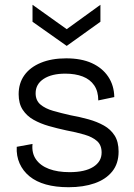

<svg xmlns="http://www.w3.org/2000/svg" viewBox="-20 -771 561 803"><path d="M267 12Q213 12 172 0.5Q131 -11 103.5 -33.5Q76 -56 62 -87.5Q48 -119 50 -157L116 -169Q112 -131 130.5 -104.5Q149 -78 185 -64.5Q221 -51 271 -51Q335 -51 370 -73Q405 -95 405 -133Q405 -164 386 -181Q367 -198 333 -208Q299 -218 256 -226Q219 -234 184 -244Q149 -254 120.5 -270Q92 -286 75 -312Q58 -338 58 -377Q58 -423 82 -456.5Q106 -490 151 -508.5Q196 -527 257 -527Q320 -527 364 -507Q408 -487 432.5 -450.5Q457 -414 458 -365L391 -351Q391 -389 374 -414Q357 -439 326 -451Q295 -463 253 -463Q196 -463 162.5 -441Q129 -419 129 -381Q129 -351 149 -334Q169 -317 202 -307.5Q235 -298 275 -289Q314 -282 350 -272Q386 -262 414.5 -246Q443 -230 459.5 -204Q476 -178 476 -137Q476 -87 449.5 -54Q423 -21 376 -4.5Q329 12 267 12ZM116 -751 259 -649 400 -751V-680L259 -579L116 -680Z"/></svg>

Font: Bricolage Grotesque Light
Style: Regular
Weight: 300
Designer: Mathieu Triay
Foundry: Atelier Triay
Version: Version 1.000;gftools[0.9.30]